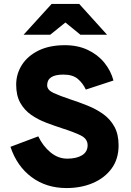

<svg xmlns="http://www.w3.org/2000/svg" viewBox="-20 -941 663 973"><path d="M317 12Q214.5 12 140 -43.5Q65.5 -99 33 -197L174 -250Q197.5 -200.5 236 -168.8Q274.5 -137 321 -137Q367.5 -137 395.8 -154.2Q424 -171.5 424 -205Q424 -238 388.2 -255.2Q352.5 -272.5 294 -291Q254.5 -304 213.5 -319.5Q172.5 -335 138.2 -358.8Q104 -382.5 83 -419.5Q62 -456.5 62 -512Q62 -566.5 91 -612Q120 -657.5 175.2 -684.8Q230.5 -712 309 -712Q374 -712 424.5 -688.2Q475 -664.5 508.2 -624Q541.5 -583.5 555 -533L415 -487Q400 -519.5 374.2 -541.2Q348.5 -563 301 -563Q219 -563 219 -509Q219 -485 250.8 -470.2Q282.5 -455.5 335 -438Q379.5 -423.5 423.2 -406Q467 -388.5 502.8 -363Q538.5 -337.5 559.8 -299Q581 -260.5 581 -204Q581 -135.5 545.8 -87.2Q510.5 -39 450.8 -13.5Q391 12 317 12ZM99.5 -765 241.5 -921H381.5L522.5 -765H387.5L311.5 -827L234.5 -765Z"/></svg>

Font: Overpass Black
Style: Regular
Weight: 900
Designer: Delve Withrington, Dave Bailey, Thomas Jockin
Foundry: Delve Fonts LLC
Version: Version 4.000; ttfautohint (v1.8.3)